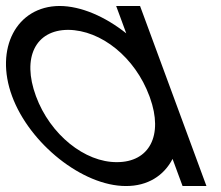

<svg xmlns="http://www.w3.org/2000/svg" viewBox="-124 -603 739 643"><path d="M-83.6 -281C-142.6 -441 -68.6 -582 75 -583C147.6 -583 228.7 -547.1 298.8 -491.3L279.8 -543L265 -583H345L359.8 -543L455 -284.8L456.4 -281L552.6 -20L567.4 20H487.4L472.6 -20L453.9 -70.8C425.2 -15.1 370.7 20.5 297.4 20C152.4 20 -25 -122 -83.6 -281ZM-3.6 -281C43.9 -152 160.2 -59 267.9 -60C375.6 -60 424.1 -148.8 378.1 -276.3L376.4 -281C328.4 -411 214.9 -502 104.5 -503C-4.5 -503 -51.6 -411 -3.6 -281Z"/></svg>

Font: Nordica Plus
Style: NordicaClassicLightOpObl
Weight: 300
Version: Version 1.01